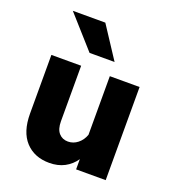

<svg xmlns="http://www.w3.org/2000/svg" viewBox="-140 -866 885 988"><g transform="rotate(20 302.0 -372.5)"><path d="M546 0H384V-56Q361 -22 325 -3Q289 16 242 16Q160 16 111.5 -36.5Q63 -89 63 -189V-510H226V-206Q226 -163 245 -141.5Q264 -120 295 -120Q324 -120 348 -139Q372 -158 383 -189V-510H546ZM244 -587 89 -761H267L381 -587Z"/></g></svg>

Font: Wix Madefor Text ExtraBold
Style: Regular
Weight: 800
Designer: Dalton Maag Ltd
Foundry: Dalton Maag Ltd
Version: Version 3.100